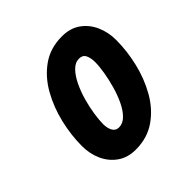

<svg xmlns="http://www.w3.org/2000/svg" viewBox="-149 -662 793 793"><g transform="rotate(-45 247.0 -265.5)"><path d="M207 8Q275 8 325 -27Q375 -62 407 -118.5Q439 -175 454.5 -241Q470 -307 470 -370Q470 -415 453 -453.5Q436 -492 403 -515.5Q370 -539 322 -539Q254 -539 204.5 -504Q155 -469 123 -412Q91 -355 75.5 -289Q60 -223 60 -160Q60 -115 77 -77Q94 -39 127 -15.5Q160 8 207 8ZM344 -367Q344 -343 338.5 -309.5Q333 -276 323 -240.5Q313 -205 298.5 -174.5Q284 -144 265 -125Q246 -106 223 -106Q204 -106 195 -122Q186 -138 186 -162Q186 -185 191 -218.5Q196 -252 206 -287.5Q216 -323 231 -354Q246 -385 265 -404.5Q284 -424 307 -424Q328 -424 336 -407.5Q344 -391 344 -367Z"/></g></svg>

Font: Lisu Bosa Black
Style: Italic
Weight: 900
Italic angle: -19°
Designer: David Morse, Annie Olsen, Victor Gaultney, Frank Grießhammer (Latin)
Foundry: SIL International
Version: Version 2.000